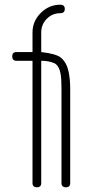

<svg xmlns="http://www.w3.org/2000/svg" viewBox="-20 -795 360 815"><path d="M271 -492Q278 -458 278 -420V-18Q278 0 260 0Q241 0 241 -18V-420Q241 -462 237 -483Q230 -518 210 -527Q187 -537 155 -537V-18Q155 0 137 0Q118 0 118 -18V-537H50Q32 -537 32 -556Q32 -574 50 -574H118V-657Q118 -705 153 -740Q188 -775 236 -775Q255 -775 255 -757Q255 -739 236 -739Q202 -739 178.5 -715Q155 -691 155 -657V-574Q218 -567 239 -550Q263 -529 271 -492Z"/></svg>

Font: Aaram
Style: Regular
Weight: 400
Designer: Tharique Azeez
Foundry: Tharique Azeez
Version: Version 1.7